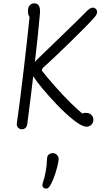

<svg xmlns="http://www.w3.org/2000/svg" viewBox="-20 -762 660 1151"><path d="M233 -233Q200 -273.5 183 -299.2Q166 -325 166 -343.5Q166 -357 176 -372.5Q186 -388 200.8 -403.5Q215.5 -419 243.5 -445L255.5 -456.5Q316.5 -514.5 409.5 -605.5Q436 -631 459 -654Q482 -677 500 -695Q518.5 -713.5 531.8 -715.8Q545 -718 555 -708Q562 -701 562.5 -692.8Q563 -684.5 558.2 -675.2Q553.5 -666 544.5 -656Q505 -611 396.2 -505.2Q287.5 -399.5 234.5 -352.5L231 -338.5Q266 -294 310.5 -243.8Q355 -193.5 401.2 -147.5Q447.5 -101.5 486.5 -71L459.5 -75Q465 -79.5 475.2 -82.5Q485.5 -85.5 495.5 -85.5Q509.5 -85.5 519.5 -79.8Q529.5 -74 534.8 -64.5Q540 -55 540 -44Q540 -33 534.8 -23.5Q529.5 -14 520.2 -8.2Q511 -2.5 499.5 -2.5Q471.5 -2.5 422.8 -41Q374 -79.5 323.2 -132.5Q272.5 -185.5 233 -233ZM81 -22.5Q99.5 -152.5 123.5 -356.2Q147.5 -560 160 -687.5L171.5 -649.5Q164 -652.5 158.8 -658.2Q153.5 -664 150.5 -673.5Q147.5 -683 147.5 -696.5Q147.5 -710 151.8 -720.2Q156 -730.5 164.5 -736.2Q173 -742 186 -742Q204.5 -742 213.2 -727.2Q222 -712.5 219.5 -681.5Q210 -569.5 186.8 -369.2Q163.5 -169 143.5 -18.5Q141.5 -4 133 4.5Q124.5 13 111.5 13Q102 13 94.5 8.2Q87 3.5 83.2 -4.8Q79.5 -13 81 -22.5ZM237 333Q247 305 254 266.8Q261 228.5 262 189.5Q262.5 170 275.5 162Q288.5 154 302.5 156.5Q316 159 324.8 170.5Q333.5 182 331 198.5Q326 235 312 277.5Q298 320 283 346Q275.5 359.5 268.5 364.8Q261.5 370 251 368Q240 366 236 356.5Q232 347 237 333Z"/></svg>

Font: Monaspace Radon Var
Style: Regular
Weight: 400
Designer: Riley Cran and the Lettermatic Team
Version: Version 1.000 (Monaspace Radon Var)